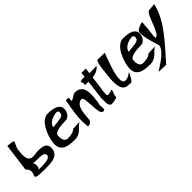

<svg xmlns="http://www.w3.org/2000/svg" viewBox="177 -1986 3404 3404"><g transform="rotate(-45 1879.5 -283.5)"><path d="M236.7 -240C296.7 -199.5 540.2 -267.1 524.8 -147C517.5 -89.8 396.6 -81 348.4 -81C331.3 -81 237 -77.9 237.7 -84C238.3 -88.4 261.5 -105.4 263.4 -120C268.8 -162.8 271.6 -216.4 236.7 -240ZM142.6 -771 72.9 -249C246.8 -75.7 -101.2 -6 317.8 -6C432.2 -6 646.3 5.8 667.3 -159C701.2 -352 491.5 -330.6 357.3 -315C202.6 -297 211.4 -441.1 227.5 -567C227 -613.3 247.9 -652.8 267.6 -693C282.5 -723.1 290 -729 275.3 -753Z M953.8 -428C967.2 -533.2 1114.1 -576 1182.7 -576C1216.7 -576 1221.9 -545.3 1219 -516C1212.4 -449 1133.9 -453 1071.3 -440ZM1188.7 -357C1262.3 -357 1312.2 -431.9 1320.7 -498C1339.6 -645.3 1170.6 -669 1051.6 -669C877.3 -669 774.3 -385.7 756.9 -249C729.9 -38.7 874.6 0 1067 0C1220 0 1250.9 -109.2 1349.5 -168L1180.3 -159C1133.9 -110.7 1054.1 -105 990.4 -105C909.5 -105 897.5 -213.9 907.3 -276C914.5 -321.5 1007.2 -357 1188.7 -357Z M1397 -3C1505.6 0 1498 -88.4 1498.9 -96C1511.9 -209.4 1509.2 -413.8 1656.3 -428C1737 -428 1677.1 -27.4 1763 -3C1863.1 25.5 1786.6 -114.3 1822.3 -162C1842.1 -316.5 1896 -595 1658.7 -595C1604.1 -595 1483 -464.8 1514.6 -571C1525.9 -608.7 1503 -609.1 1474.6 -610C1437.4 -610 1444.9 -603.6 1439.6 -571C1405.5 -361.9 1373.4 -241 1397 -3Z M1987.7 -756 1976.4 -663.8C1938.3 -670.1 1900.4 -673.2 1864.7 -654C1864.7 -654 1884.4 -605.1 1883.8 -600C1878.8 -561.4 1869.6 -558.3 1904.4 -558C1923.4 -557.8 1943.1 -557.3 1963.3 -557L1918.9 -195C1918.5 -164.5 1923.3 -137.8 1919.8 -108C1914 -58.4 1928.2 15 1982.1 15C2006 15 2116 -0.2 2118.3 -18L2122.9 -54C2118.4 -92.4 2200.7 -200.8 2115.3 -159C2097.9 -150.5 2061.5 -147 2041.8 -147C2005.4 -147 2035.8 -287.6 2039.3 -315L2070.7 -560.2C2145.6 -567.9 2217.2 -591.7 2266.9 -659.3C2258 -652.7 2131.2 -652 2082.4 -652L2096 -758ZM2266.9 -659.3C2267.1 -659.5 2267.3 -659.8 2267.4 -660C2267.4 -659.8 2267.2 -659.5 2266.9 -659.3Z M2435.1 -108C2371.6 -119.2 2380.9 -212.2 2389.5 -267C2413.8 -422.3 2482.9 -573.9 2531 -717L2345.4 -720C2303.2 -649.6 2300.7 -537.4 2290.3 -453C2272.5 -310.1 2224.1 1.9 2435.2 -15C2517.4 10.9 2530.8 -59.3 2564.9 -114C2567.6 -118.3 2583.4 -141 2584.1 -147C2585.1 -154.7 2589.5 -165.3 2590.2 -171C2545.2 -138.6 2505.1 -108 2435.1 -108Z M2843.8 -428C2857.2 -533.2 3004.1 -576 3072.7 -576C3106.7 -576 3111.9 -545.3 3109 -516C3102.4 -449 3023.9 -453 2961.3 -440ZM3078.7 -357C3152.3 -357 3202.2 -431.9 3210.7 -498C3229.6 -645.3 3060.6 -669 2941.6 -669C2767.3 -669 2664.3 -385.7 2646.9 -249C2619.9 -38.7 2764.6 0 2957 0C3110 0 3140.9 -109.2 3239.5 -168L3070.3 -159C3023.9 -110.7 2944.1 -105 2880.4 -105C2799.5 -105 2787.5 -213.9 2797.3 -276C2804.5 -321.5 2897.2 -357 3078.7 -357Z M3626 -696C3536.9 -696 3465.8 -264 3357.8 -264C3343 -349 3381.3 -457.3 3376.2 -549C3375.9 -555.1 3393.6 -633 3378 -633C3344.3 -633 3227.6 -583.4 3223.2 -549C3204.6 -403.5 3309.9 -147.7 3306.7 -123C3287.9 24.1 2970.4 184.3 2968.7 198C2968.3 201.1 3150.9 204 3150.9 204C3379.2 -60.4 3662 -333.2 3751.6 -669C3754.7 -680.8 3757.6 -692.4 3759.2 -705C3713 -707.9 3673.8 -696 3626 -696Z"/></g></svg>

Font: Rocketfuel
Style: Italic
Weight: 400
Designer: Mew Too
Foundry: Cannot Into Space Fonts.
Version: Version 0.27